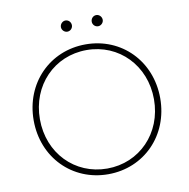

<svg xmlns="http://www.w3.org/2000/svg" viewBox="-91 -938 1016 1031"><g transform="rotate(-10 417.0 -422.5)"><path d="M417 4C613 4 762 -147 762 -350C762 -553 613 -704 417 -704C221 -704 72 -553 72 -350C72 -147 221 4 417 4ZM417 -27C240 -27 106 -165 106 -350C106 -535 240 -673 417 -673C593 -673 728 -535 728 -350C728 -165 593 -27 417 -27ZM501 -788C517 -788 531 -802 531 -818C531 -835 517 -849 501 -849C484 -849 471 -835 471 -818C471 -802 484 -788 501 -788ZM333 -788C350 -788 363 -802 363 -818C363 -835 350 -849 333 -849C317 -849 303 -835 303 -818C303 -802 317 -788 333 -788Z"/></g></svg>

Font: Chess Sans ExtraLight
Style: Regular
Weight: 275
Designer: Wolf Bōese
Foundry: Wolf Bōese
Version: Version 7.223;Glyphs 3.3 (3306)